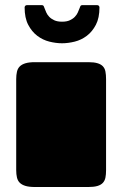

<svg xmlns="http://www.w3.org/2000/svg" viewBox="-20 -749 490 769"><path d="M44.9 -432.1Q44.9 -448.7 47.9 -461.7Q50.8 -474.6 59.1 -482.9Q67.4 -491.2 82 -495.6Q96.7 -500 120.1 -500H334Q356.4 -500 370.4 -495.8Q384.3 -491.7 392.1 -483.4Q399.9 -475.1 402.3 -462.4Q404.8 -449.7 404.8 -432.1V-66.9Q404.8 -50.3 402.3 -37.8Q399.9 -25.4 392.1 -16.8Q384.3 -8.3 370.4 -4.2Q356.4 0 334 0H120.1Q96.7 0 82 -4.4Q67.4 -8.8 59.1 -17.1Q50.8 -25.4 47.9 -38.1Q44.9 -50.8 44.9 -67.9ZM228.5 -662.1Q247.6 -662.1 260 -668Q272.5 -673.8 280 -681.9Q287.6 -689.9 291.5 -698.7Q295.4 -707.5 297.4 -712.9Q299.8 -719.2 301.8 -723.9Q303.7 -728.5 310.5 -728.5H368.7Q374 -728.5 376.2 -725.3Q378.4 -722.2 378.4 -719.7Q378.4 -677.2 364 -649.7Q349.6 -622.1 327.6 -605.5Q305.7 -588.9 279.3 -582.3Q252.9 -575.7 228.5 -575.7Q204.1 -575.7 177.7 -582.3Q151.4 -588.9 129.4 -605.5Q107.4 -622.1 93 -649.7Q78.6 -677.2 78.6 -719.7Q78.6 -722.2 80.8 -725.3Q83 -728.5 88.4 -728.5H146.5Q153.3 -728.5 155.3 -723.9Q157.2 -719.2 159.7 -712.9Q161.6 -707.5 165.5 -698.7Q169.4 -689.9 177 -681.9Q184.6 -673.8 197 -668Q209.5 -662.1 228.5 -662.1Z"/></svg>

Font: Fascinate Cyrillic
Style: Regular
Weight: 900
Designer: Denis Ignatov
Foundry: Astigmatic (AOETI)
Version: Version 1.00 November 30, 2018, initial release